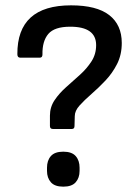

<svg xmlns="http://www.w3.org/2000/svg" viewBox="-20 -687 515 719"><path d="M178 -204Q167 -204 167 -215V-254Q167 -286 184.5 -312Q202 -338 228 -361Q254 -384 279.5 -407Q305 -430 322.5 -457Q340 -484 340 -518Q340 -587 243 -587Q184 -587 161 -560Q138 -533 139 -483Q139 -471 129 -471H56Q45 -471 45 -484Q44 -667 246 -667Q342 -667 389 -630.5Q436 -594 436 -526Q436 -482 418.5 -447.5Q401 -413 375 -385.5Q349 -358 322.5 -335Q296 -312 278 -292Q260 -272 260 -252L259 -215Q259 -204 249 -204ZM217 12Q185 12 170.5 -4.5Q156 -21 156 -47V-59Q156 -86 170.5 -102.5Q185 -119 217 -119Q249 -119 263.5 -102.5Q278 -86 278 -59V-47Q278 -21 263.5 -4.5Q249 12 217 12Z"/></svg>

Font: Sofia Sans Medium
Style: Regular
Weight: 500
Designer: Botio Nikoltchev, Ani Petrova
Foundry: lettersoup
Version: Version 4.101; ttfautohint (v1.8.4.7-5d5b)